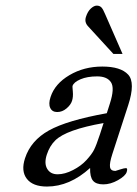

<svg xmlns="http://www.w3.org/2000/svg" viewBox="-20 -663 499 697"><path d="M424.8 -467.3H391.6L300.3 -566.9Q285.6 -582 292 -601.8Q298.3 -621.6 309.8 -632.1Q321.3 -642.6 331.3 -642.6Q341.3 -642.6 347.7 -636.5Q354 -630.4 361.8 -611.3ZM342.8 -175.3 356 -216.3Q220.2 -192.4 180.7 -153.3Q160.2 -133.3 149.9 -101.6Q139.6 -69.8 151.4 -50Q163.1 -30.3 189.2 -30.3Q215.3 -30.3 245.1 -45.7Q274.9 -61 294.2 -82.3Q313.5 -103.5 321.5 -119.4Q329.6 -135.3 342.8 -175.3ZM307.1 -53.2Q232.9 14.2 150.4 14.2Q99.1 14.2 77.4 -13.9Q55.7 -42 70.8 -88.4Q91.8 -152.8 157.7 -189.5Q223.6 -226.1 367.7 -252L378.9 -287.1Q397 -343.3 382.8 -364.5Q368.7 -385.7 332.8 -385.7Q296.9 -385.7 272.2 -375.2Q247.6 -364.7 243.2 -350.6Q242.7 -349.6 244.4 -330.6Q246.1 -311.5 241.5 -296.9Q236.8 -282.2 221.4 -269.3Q206.1 -256.3 187.7 -256.3Q169.4 -256.3 162.4 -271.2Q155.3 -286.1 163.6 -311Q179.2 -358.9 231.9 -390.1Q284.7 -421.4 351.3 -421.4Q418 -421.4 445.1 -392.3Q472.2 -363.3 445.3 -280.8L387.7 -103.5Q377 -70.3 379.4 -56.4Q381.8 -42.5 398.9 -42.5Q399.9 -42.5 415.3 -47.6Q430.7 -52.7 437.5 -52.7Q444.3 -52.7 439.9 -38.6Q435.5 -24.4 408.4 -9Q381.3 6.3 355 6.3Q328.6 6.3 317.4 -7.3Q306.2 -21 307.1 -53.2Z"/></svg>

Font: RIT Rachana
Style: Italic
Weight: 400
Designer: Hussain KH
Version: 1.5.2